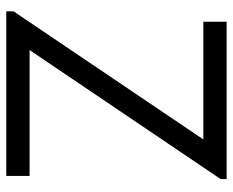

<svg xmlns="http://www.w3.org/2000/svg" viewBox="-85 -655 740 610"><g transform="rotate(90 285.0 -350.0)"><path d="M549 -681 139 -74H539V0H16V-23L423 -626H49V-700H549Z"/></g></svg>

Font: A Tai Tham KH New
Style: Regular
Weight: 400
Designer: Sangdang Kengtung
Foundry: Sangdang Kengtung
Version: Version 1.002